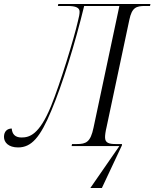

<svg xmlns="http://www.w3.org/2000/svg" viewBox="-70 -734 776 965"><path d="M384 211H442L543 -4V-10H514C478 -10 458 -15 458 -44C458 -55 460 -72 466 -97L580 -634C593 -697 615 -704 660 -704H684L686 -714H223L221 -704H269C312 -704 330 -695 330 -675C330 -662 327 -649 321 -625C302 -541 233 -315 187 -202C127 -55 77 -43 38 -43C5 -43 -9 -61 -11 -88C-33 -88 -50 -74 -50 -46C-50 -18 -27 7 21 7C88 7 132 -43 188 -178C243 -308 307 -514 353 -704H530L400 -92C385 -20 363 -10 316 -10H292L290 0H530Z"/></svg>

Font: Noto Serif Display SemiCondensed Light
Style: Italic
Weight: 300
Width: 4
Italic angle: -12°
Designer: Monotype Design Team
Foundry: Monotype Imaging Inc.
Version: Version 2.009